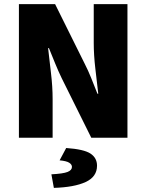

<svg xmlns="http://www.w3.org/2000/svg" viewBox="-20 -670 712 934"><path d="M72 0V-650H248L392 -360Q409 -327 424 -289.5Q439 -252 454 -214H458Q452 -267 444 -334.5Q436 -402 436 -462V-650H600V0H424L280 -290Q264 -323 248.5 -361Q233 -399 218 -436H214Q220 -381 228 -314.5Q236 -248 236 -188V0ZM242 244 230 178Q287 175 308.5 166.5Q330 158 330 142Q330 130 316.5 121.5Q303 113 270 110L302 50Q388 56 420 77Q452 98 452 136Q452 190 396.5 215.5Q341 241 242 244Z"/></svg>

Font: Source Sans 3 ExtraLight Black
Style: Regular
Weight: 900
Version: Version 3.052;hotconv 1.1.0;makeotfexe 2.6.0